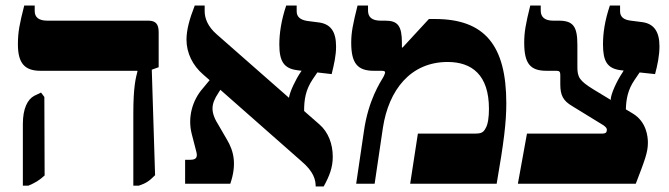

<svg xmlns="http://www.w3.org/2000/svg" viewBox="-20 -667 2430 697"><path d="M464 7H484C511 -2 522 -10 543 -31L531 -414L556 -423V-550C556 -580 545 -592 518 -592H152C121 -592 106 -604 106 -627V-647H68C51 -580 45 -551 45 -506C45 -437 70 -410 127 -410H479V-408C473 -384 464 -353 464 -255ZM63 7H83C109 -4 122 -12 142 -30L141 -315L129 -331L104 -319C80 -306 63 -273 63 -217Z M1188 -98C1188 -144 1172 -187 1140 -215L1084 -264C1084 -305 1089 -340 1115 -379L1132 -404L1184 -398C1193 -435 1200 -465 1200 -498C1200 -552 1181 -581 1134 -586L1095 -591C1070 -595 1057 -606 1057 -626V-647H1019C1001 -594 994 -545 994 -506C994 -445 1010 -418 1060 -412L1075 -410L1072 -406C1053 -378 1032 -334 1029 -312L766 -543C734 -571 723 -601 723 -626V-647H687C667 -596 657 -557 657 -523C657 -474 680 -429 717 -397L741 -376L717 -347C677 -302 661 -239 676 -181L693 -115C698 -95 691 -87 671 -87H652V0H816C840 -70 829 -118 804 -160L775 -210C743 -260 745 -288 773 -330L780 -341L1074 -82C1119 -44 1126 -14 1126 10H1155C1176 -28 1188 -59 1188 -98Z M1273 0H1340L1370 -203C1391 -340 1470 -442 1605 -442C1693 -442 1755 -395 1755 -272C1755 -244 1752 -215 1742 -200C1735 -186 1725 -182 1706 -182H1497L1469 0H1783C1809 -150 1818 -222 1818 -292C1818 -503 1739 -598 1559 -598H1537L1441 -494L1439 -495V-512C1439 -573 1424 -592 1379 -592H1362C1330 -592 1316 -605 1316 -629V-647H1278C1261 -579 1255 -549 1255 -512C1255 -437 1278 -410 1337 -410H1364C1373 -410 1378 -409 1378 -404C1378 -401 1376 -396 1372 -388C1361 -369 1317 -304 1301 -190Z M2332 -149C2332 -171 2327 -225 2277 -255L2252 -270C2253 -309 2260 -342 2283 -376L2302 -404L2358 -398C2367 -431 2374 -466 2374 -499C2374 -552 2354 -582 2309 -587L2270 -592C2244 -595 2231 -606 2231 -626V-647H2194C2175 -591 2169 -545 2169 -506C2169 -445 2184 -418 2234 -412L2244 -411L2240 -404C2219 -373 2197 -325 2197 -305L2201 -302L2135 -342C2083 -374 2076 -387 2076 -424V-504C2076 -571 2061 -592 2008 -592H1988C1958 -592 1943 -605 1943 -628V-647H1905C1888 -579 1883 -549 1883 -512C1883 -436 1905 -410 1964 -410H2000C2011 -410 2014 -406 2014 -395V-361C2014 -320 2025 -301 2057 -282L2171 -212C2181 -205 2183 -200 2183 -196C2183 -191 2181 -186 2179 -185C2176 -183 2172 -182 2167 -182H1893L1860 0H2288C2321 -86 2332 -114 2332 -149Z"/></svg>

Font: Noto Serif Hebrew Extra
Style: Regular
Weight: 800
Designer: Monotype Design Team
Foundry: Monotype Imaging Inc.
Version: Version 1.901